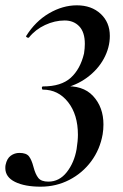

<svg xmlns="http://www.w3.org/2000/svg" viewBox="-84 -421 464 722"><path d="M235 -256Q235 -300 214 -322Q193 -344 159 -344Q122 -344 85.5 -327Q49 -310 25 -280Q24 -279 22 -279Q19 -279 16 -281.5Q13 -284 14 -285Q49 -341 100.5 -371Q152 -401 205 -401Q260 -401 294.5 -369Q329 -337 329 -286Q329 -242 306.5 -200.5Q284 -159 243 -129Q202 -99 150 -88L153 -96Q227 -102 266 -60Q305 -18 305 47Q305 66 302 84Q292 141 259 185.5Q226 230 176.5 255.5Q127 281 69 281Q9 281 -27.5 263Q-64 245 -64 211Q-64 203 -63 199Q-58 175 -43.5 164.5Q-29 154 -11 154Q15 154 25 167Q35 180 42 207Q49 234 60 248Q71 262 98 262Q139 262 167 226.5Q195 191 204 140Q209 108 209 86Q209 10 172 -37Q135 -84 77 -84Q74 -84 73.5 -90Q73 -96 78 -96Q146 -96 182 -128.5Q218 -161 232 -220Q235 -240 235 -256Z"/></svg>

Font: Cormorant Infant
Style: Bold Italic
Weight: 700
Italic angle: -10°
Designer: Christian Thalmann (Catharsis Fonts)
Foundry: Catharsis Fonts
Version: Version 4.000